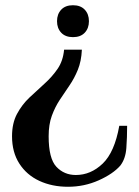

<svg xmlns="http://www.w3.org/2000/svg" viewBox="-20 -502 532 734"><path d="M259 -360Q230 -360 214 -377Q198 -394 198 -421Q198 -448 214 -465Q230 -482 259 -482Q288 -482 304 -465Q320 -448 320 -421Q320 -394 304 -377Q288 -360 259 -360ZM240 212Q179 212 130.5 189.5Q82 167 54 123.5Q26 80 26 19Q26 -31 45 -66.5Q64 -102 92.5 -129Q121 -156 150 -182Q179 -208 200 -238.5Q221 -269 225 -312H293Q291 -268 277.5 -235Q264 -202 245 -174.5Q226 -147 208 -119.5Q190 -92 178 -59Q166 -26 166 19Q166 104 195.5 135.5Q225 167 270 167Q327 167 372.5 123.5Q418 80 436 -21H466Q466 23 463 64Q460 105 440 131Q412 163 357 187.5Q302 212 240 212Z"/></svg>

Font: El Messiri
Style: Bold
Weight: 700
Designer: Mohamed Gaber
Foundry: Kief Type Foundry
Version: Version 2.020; ttfautohint (v1.8.3)